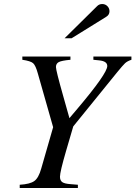

<svg xmlns="http://www.w3.org/2000/svg" viewBox="-20 -934 673 954"><path d="M633 -653V-637Q612 -630 601 -619.5Q590 -609 563 -576L344 -306L308 -183Q278 -80 278 -56Q278 -37 289.5 -29Q301 -21 331 -19L367 -16V0H78V-16Q129 -19 150.5 -34.5Q172 -50 185 -97L244 -302L168 -569Q157 -609 144.5 -620Q132 -631 91 -637V-653H330V-637Q286 -633 272 -625.5Q258 -618 258 -601Q258 -584 294 -457L325 -347L364 -393Q513 -569 513 -606Q513 -630 473 -634L444 -637V-653ZM301 -744 463 -904Q473 -914 488 -914Q503 -914 513.5 -903.5Q524 -893 524 -878Q524 -860 507 -850L336 -744Z"/></svg>

Font: STIX MathJax Latin
Style: Italic
Weight: 400
Italic angle: -16.33°
Designer: MicroPress Inc., with final additions and corrections provided by Coen Hoffman, Elsevier (retired)
Version: Version 1.1.1